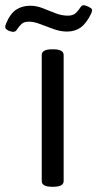

<svg xmlns="http://www.w3.org/2000/svg" viewBox="-69 -714 373 736"><path d="M131 2Q91 2 91 -20V-503Q91 -525 131 -525H135Q175 -525 175 -503V-20Q175 2 135 2ZM-18 -592Q-22 -592 -29.5 -594Q-37 -596 -43 -600.5Q-49 -605 -49 -610Q-49 -616 -46 -623Q-30 -662 -7 -677Q16 -692 47 -692Q71 -692 95 -682.5Q119 -673 143 -663.5Q167 -654 191 -654Q211 -654 221.5 -664Q232 -674 238 -684Q244 -694 252 -694Q256 -694 263.5 -691Q271 -688 277.5 -684Q284 -680 284 -675Q284 -672 283 -669Q282 -666 280 -661Q262 -624 240 -608.5Q218 -593 188 -593Q163 -593 136.5 -602.5Q110 -612 85.5 -621.5Q61 -631 41 -631Q23 -631 13 -621.5Q3 -612 -3 -602Q-9 -592 -18 -592Z"/></svg>

Font: Asap
Style: Regular
Weight: 400
Designer: Pablo Cosgaya
Foundry: Omnibus-Type
Version: Version 3.001